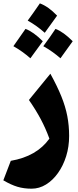

<svg xmlns="http://www.w3.org/2000/svg" viewBox="-20 -846 471 1154"><path d="M395.5 -28.8Q395.5 35.6 377.7 92.8Q359.9 149.9 328.6 193.8Q297.4 237.8 256.6 262.9Q215.8 288.1 169.9 288.1Q123.5 288.1 85 276.6Q46.4 265.1 0 237.8L44.9 120.6Q200.2 94.2 276.9 -12.7Q254.4 -74.2 224.9 -129.9Q195.3 -185.5 153.8 -245.1L282.7 -402.8Q323.7 -328.6 348.6 -267.1Q373.5 -205.6 384.5 -148.2Q395.5 -90.8 395.5 -28.8ZM240.2 -568.4Q280.3 -622.1 313.5 -672.4Q361.3 -654.3 417 -598.1Q396 -567.9 343.3 -495.6Q294.9 -538.1 240.2 -568.4ZM60.5 -568.4Q103.5 -631.3 133.3 -672.4Q180.7 -654.8 237.3 -598.1Q200.2 -548.3 162.6 -495.6Q115.2 -537.6 60.5 -568.4ZM146.5 -722.2Q181.6 -770 219.7 -825.7Q270.5 -807.1 323.2 -752Q297.4 -715.8 249 -648.9Q199.7 -692.9 146.5 -722.2Z"/></svg>

Font: Pinar DS1 ExtraBold
Style: Regular
Weight: 800
Designer: Amin Abedi
Version: Version 3.000